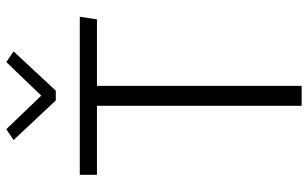

<svg xmlns="http://www.w3.org/2000/svg" viewBox="-203 -769 972 606"><g transform="rotate(-90 283.0 -466.0)"><path d="M252 0V-646H34.2V-700.2H533.2L524.9 -646H314.9V0ZM178.2 -932.1 284.2 -821.8 390.1 -932.1 423.8 -909.2 299.8 -775.9H269L144 -909.2Z"/></g></svg>

Font: LT Hoop Light
Style: Regular
Weight: 300
Designer: Daniel Lyons
Foundry: LyonsType
Version: Version 1.000